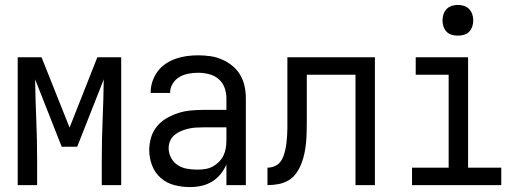

<svg xmlns="http://www.w3.org/2000/svg" viewBox="-20 -753 2140 781"><path d="M52 0V-520H149L263 -234L376 -520H473V0H394V-104Q394 -186 397.5 -267.5Q401 -349 402 -430L294 -156H231L123 -430Q124 -349 127.5 -267.5Q131 -186 131 -104V0Z M752 8Q721 8 689.5 0Q658 -8 634 -29Q610 -50 598.5 -80.5Q587 -111 587 -142Q587 -168 594.5 -193.5Q602 -219 618.5 -239Q635 -259 657.5 -272Q680 -285 704.5 -293Q729 -301 755 -303.5Q781 -306 807 -306H901V-353Q901 -375 893.5 -396Q886 -417 869 -431.5Q852 -446 830 -451.5Q808 -457 786 -457Q767 -457 747.5 -453.5Q728 -450 711 -440.5Q694 -431 683 -413.5Q672 -396 672 -376V-375H593V-378Q593 -401 600.5 -423Q608 -445 622 -463.5Q636 -482 655 -494.5Q674 -507 696 -514.5Q718 -522 740.5 -525Q763 -528 786 -528Q811 -528 835.5 -524.5Q860 -521 883 -511Q906 -501 925.5 -485Q945 -469 957.5 -447.5Q970 -426 975 -402Q980 -378 980 -353V0H901V-84Q892 -63 877 -44.5Q862 -26 842 -14Q822 -2 799 3Q776 8 752 8ZM783 -63Q799 -63 815 -65.5Q831 -68 845 -75.5Q859 -83 870.5 -94.5Q882 -106 889 -120.5Q896 -135 898.5 -150.5Q901 -166 901 -182V-235H807Q791 -235 776 -234Q761 -233 746 -229.5Q731 -226 716.5 -220Q702 -214 690 -204Q678 -194 672 -180Q666 -166 666 -150Q666 -130 676 -111Q686 -92 703.5 -81Q721 -70 741.5 -66.5Q762 -63 783 -63Z M1426 0V-449H1228V-263Q1228 -241 1227.5 -218.5Q1227 -196 1225 -174Q1223 -152 1218.5 -130Q1214 -108 1206 -87.5Q1198 -67 1185 -48.5Q1172 -30 1153 -19Q1134 -8 1112 -4Q1090 0 1068 0V-71Q1082 -71 1096 -76.5Q1110 -82 1119 -93Q1128 -104 1133 -118Q1138 -132 1141 -146Q1144 -160 1145.5 -174.5Q1147 -189 1148 -203.5Q1149 -218 1149 -232.5Q1149 -247 1149 -262V-520H1505V0Z M1656 0V-71H1805V-449H1671V-520H1884V-71H2019V0ZM1842 -608Q1830 -608 1817.5 -611.5Q1805 -615 1796.5 -624Q1788 -633 1784 -645Q1780 -657 1780 -670Q1780 -683 1784 -695Q1788 -707 1796.5 -716Q1805 -725 1817.5 -729Q1830 -733 1843 -733Q1855 -733 1867.5 -729Q1880 -725 1888.5 -716Q1897 -707 1901 -695Q1905 -683 1905 -670Q1905 -657 1901 -645Q1897 -633 1888.5 -624Q1880 -615 1867.5 -611.5Q1855 -608 1842 -608Z"/></svg>

Font: Iosevka Pride
Style: Regular
Weight: 400
Monospace: yes
Designer: Belleve Invis
Foundry: Belleve Invis
Version: Version 30.3.1; ttfautohint (v1.8.4)